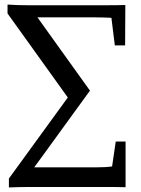

<svg xmlns="http://www.w3.org/2000/svg" viewBox="-20 -713 616 841"><path d="M487 -93 471 16C450 19 428 20 398 20H130L374 -316L144 -637H394C425 -637 447 -636 468 -635L483 -514H528L529 -691C494 -690 465 -690 435 -690H102C73 -690 43 -691 13 -693V-654L277 -286L19 69V108C49 107 78 106 109 106H438C466 106 496 106 530 107V-93Z"/></svg>

Font: TPK Tissa Web Quiz
Style: Regular
Weight: 400
Designer: Jacques Le Bailly, Suppakit Chalermlarp | Katatrad Co.,Ltd.
Foundry: Jacques Le Bailly, Cadson Demak Co.,Ltd.
Version: Version 5.000;Glyphs 3.1.2 (3151)